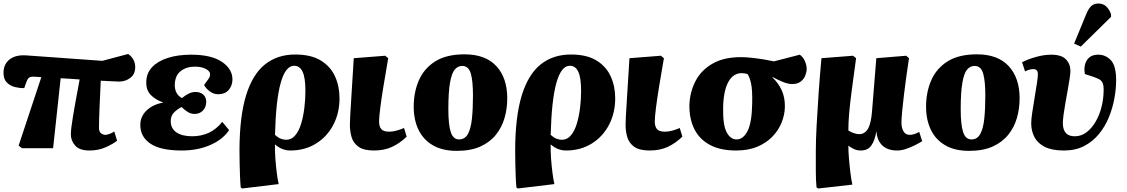

<svg xmlns="http://www.w3.org/2000/svg" viewBox="-26 -842 6411 1092"><path d="M483 14Q427 14 402 -13.5Q377 -41 377 -78Q377 -108 389.5 -183Q402 -258 427 -390Q400 -392 373 -394Q346 -396 319 -397L276 1H99L80 -14L209 -403Q196 -404 184 -405Q172 -406 162 -406Q144 -406 136.5 -398Q129 -390 122 -370L112 -341Q88 -340 60.5 -346.5Q33 -353 13.5 -372Q-6 -391 -6 -428Q-6 -477 28.5 -504Q63 -531 123 -527L556 -496L703 -535Q743 -507 743 -460Q743 -420 715 -399Q687 -378 652 -378Q635 -378 607 -380Q579 -382 547 -383Q542 -283 539.5 -216.5Q537 -150 537 -115Q537 -93 548.5 -84Q560 -75 574 -75Q580 -75 594.5 -79.5Q609 -84 624 -94L640 -42Q620 -25 577.5 -5.5Q535 14 483 14Z M1007 14Q887 14 829.5 -25Q772 -64 772 -131Q772 -180 808 -214Q844 -248 900 -258V-260Q858 -275 831.5 -302Q805 -329 806 -374Q806 -425 839 -460Q872 -495 929.5 -513Q987 -531 1061 -531Q1176 -531 1236.5 -490Q1297 -449 1296 -388Q1295 -353 1274 -329.5Q1253 -306 1215 -306Q1188 -306 1165.5 -323.5Q1143 -341 1135 -359Q1153 -383 1161 -395Q1169 -407 1169 -420Q1169 -437 1144.5 -450Q1120 -463 1082 -463Q1034 -463 1001.5 -437.5Q969 -412 968 -359Q968 -306 1009 -284Q1026 -299 1046 -309Q1066 -319 1086 -319Q1113 -319 1130 -304Q1147 -289 1147 -262Q1146 -231 1127.5 -212.5Q1109 -194 1081 -194Q1059 -194 1040.5 -206Q1022 -218 1007 -233Q985 -223 965 -203.5Q945 -184 945 -154Q945 -111 977.5 -89Q1010 -67 1067 -67Q1119 -67 1162 -87Q1205 -107 1238 -149L1277 -102Q1242 -49 1170.5 -17.5Q1099 14 1007 14Z M1351 230 1343 224Q1340 189 1339 157.5Q1338 126 1337 90.5Q1336 55 1336 8Q1337 -182 1374 -301Q1411 -420 1481.5 -476Q1552 -532 1653 -532Q1742 -532 1797.5 -498.5Q1853 -465 1879 -408.5Q1905 -352 1905 -283Q1905 -200 1870 -132.5Q1835 -65 1771.5 -25.5Q1708 14 1625 14Q1578 14 1539 -20H1538Q1537 15 1540 57.5Q1543 100 1548 139.5Q1553 179 1559 205ZM1601 -47Q1632 -47 1653 -72Q1674 -97 1686.5 -138Q1699 -179 1705 -228Q1711 -277 1711 -325Q1711 -400 1695 -434Q1679 -468 1647 -468Q1548 -468 1538 -75Q1554 -60 1570 -53.5Q1586 -47 1601 -47Z M2101 14Q2043 14 2013.5 -7Q1984 -28 1974 -61Q1964 -94 1964 -132Q1964 -162 1970 -252.5Q1976 -343 1986 -511L2165 -525L2182 -511Q2167 -425 2155 -352Q2143 -279 2136.5 -226.5Q2130 -174 2130 -150Q2130 -124 2142 -108.5Q2154 -93 2188 -93Q2208 -93 2231 -99.5Q2254 -106 2272 -114L2287 -65Q2248 -27 2203.5 -6.5Q2159 14 2101 14Z M2572 16Q2490 16 2435.5 -16Q2381 -48 2354 -104.5Q2327 -161 2327 -235Q2327 -318 2356.5 -385.5Q2386 -453 2449.5 -493Q2513 -533 2616 -533Q2735 -533 2797 -466Q2859 -399 2859 -283Q2859 -224 2843.5 -170.5Q2828 -117 2794 -75Q2760 -33 2705.5 -8.5Q2651 16 2572 16ZM2585 -49Q2618 -49 2635 -79.5Q2652 -110 2658 -166Q2664 -222 2664 -299Q2664 -382 2651.5 -424.5Q2639 -467 2603 -467Q2578 -467 2560.5 -446.5Q2543 -426 2533.5 -372Q2524 -318 2524 -220Q2524 -134 2537.5 -91.5Q2551 -49 2585 -49Z M2919 230 2911 224Q2908 189 2907 157.5Q2906 126 2905 90.5Q2904 55 2904 8Q2905 -182 2942 -301Q2979 -420 3049.5 -476Q3120 -532 3221 -532Q3310 -532 3365.5 -498.5Q3421 -465 3447 -408.5Q3473 -352 3473 -283Q3473 -200 3438 -132.5Q3403 -65 3339.5 -25.5Q3276 14 3193 14Q3146 14 3107 -20H3106Q3105 15 3108 57.5Q3111 100 3116 139.5Q3121 179 3127 205ZM3169 -47Q3200 -47 3221 -72Q3242 -97 3254.5 -138Q3267 -179 3273 -228Q3279 -277 3279 -325Q3279 -400 3263 -434Q3247 -468 3215 -468Q3116 -468 3106 -75Q3122 -60 3138 -53.5Q3154 -47 3169 -47Z M3669 14Q3611 14 3581.5 -7Q3552 -28 3542 -61Q3532 -94 3532 -132Q3532 -162 3538 -252.5Q3544 -343 3554 -511L3733 -525L3750 -511Q3735 -425 3723 -352Q3711 -279 3704.5 -226.5Q3698 -174 3698 -150Q3698 -124 3710 -108.5Q3722 -93 3756 -93Q3776 -93 3799 -99.5Q3822 -106 3840 -114L3855 -65Q3816 -27 3771.5 -6.5Q3727 14 3669 14Z M4161 14Q4069 14 4009.5 -19Q3950 -52 3922 -110Q3894 -168 3895 -244Q3897 -317 3929 -379.5Q3961 -442 4025.5 -479.5Q4090 -517 4188 -517Q4218 -517 4253 -513Q4288 -509 4321 -503.5Q4354 -498 4376 -493L4523 -531Q4543 -516 4552.5 -493Q4562 -470 4562 -450Q4562 -434 4554.5 -413.5Q4547 -393 4528 -378Q4509 -363 4475 -364Q4454 -365 4425.5 -376.5Q4397 -388 4368 -404L4367 -402Q4401 -370 4420 -328.5Q4439 -287 4438 -233Q4437 -190 4420 -146.5Q4403 -103 4368.5 -66.5Q4334 -30 4282.5 -8Q4231 14 4161 14ZM4163 -49Q4201 -49 4225.5 -96.5Q4250 -144 4252 -251Q4254 -330 4245.5 -368Q4237 -406 4225 -421Q4208 -426 4192 -426Q4145 -426 4117.5 -378Q4090 -330 4087 -238Q4084 -134 4106 -91.5Q4128 -49 4163 -49Z M4628 230 4618 224Q4614 185 4614 133.5Q4614 82 4614 13Q4614 -43 4618.5 -128.5Q4623 -214 4630 -313.5Q4637 -413 4646 -511L4826 -525L4843 -511Q4828 -401 4818 -325.5Q4808 -250 4803.5 -197Q4799 -144 4799 -100Q4812 -91 4829.5 -85Q4847 -79 4861 -79Q4893 -79 4911 -110.5Q4929 -142 4934 -213L4958 -511L5128 -525L5144 -511Q5137 -467 5129.5 -412.5Q5122 -358 5115.5 -305Q5109 -252 5105 -209Q5101 -166 5101 -144Q5101 -115 5112.5 -95Q5124 -75 5148 -75Q5173 -75 5202 -92L5219 -39Q5203 -29 5178.5 -16.5Q5154 -4 5127 5Q5100 14 5077 14Q5022 14 4992 -15Q4962 -44 4959 -94H4958Q4950 -44 4930 -15Q4910 14 4870 14Q4847 14 4828.5 4.5Q4810 -5 4800 -13H4799Q4799 18 4802.5 60.5Q4806 103 4811 143Q4816 183 4822 208Z M5486 16Q5404 16 5349.5 -16Q5295 -48 5268 -104.5Q5241 -161 5241 -235Q5241 -318 5270.5 -385.5Q5300 -453 5363.5 -493Q5427 -533 5530 -533Q5649 -533 5711 -466Q5773 -399 5773 -283Q5773 -224 5757.5 -170.5Q5742 -117 5708 -75Q5674 -33 5619.5 -8.5Q5565 16 5486 16ZM5499 -49Q5532 -49 5549 -79.5Q5566 -110 5572 -166Q5578 -222 5578 -299Q5578 -382 5565.5 -424.5Q5553 -467 5517 -467Q5492 -467 5474.5 -446.5Q5457 -426 5447.5 -372Q5438 -318 5438 -220Q5438 -134 5451.5 -91.5Q5465 -49 5499 -49Z M6025 14Q5957 14 5916.5 -6.5Q5876 -27 5857.5 -62Q5839 -97 5839 -141Q5839 -163 5845 -203Q5851 -243 5858.5 -287.5Q5866 -332 5871.5 -368.5Q5877 -405 5877 -420Q5877 -449 5851 -449Q5830 -449 5804 -436L5787 -488Q5822 -506 5867.5 -518.5Q5913 -531 5952 -531Q6011 -531 6036.5 -504.5Q6062 -478 6062 -439Q6062 -424 6057.5 -394.5Q6053 -365 6046.5 -329Q6040 -293 6033.5 -256.5Q6027 -220 6023 -189.5Q6019 -159 6019 -142Q6019 -66 6088 -67Q6124 -67 6154 -90Q6184 -113 6206 -151Q6228 -189 6239.5 -236Q6251 -283 6251 -332Q6251 -358 6244.5 -371.5Q6238 -385 6224 -392Q6210 -399 6187 -407L6144 -421Q6136 -467 6155.5 -499Q6175 -531 6220 -531Q6263 -531 6292.5 -499Q6322 -467 6322 -386Q6322 -337 6312 -282Q6302 -227 6280.5 -174.5Q6259 -122 6224 -79.5Q6189 -37 6140 -11.5Q6091 14 6025 14ZM6121 -577 6083 -594 6153 -764Q6166 -795 6181.5 -808.5Q6197 -822 6221 -822Q6248 -822 6266 -805Q6284 -788 6293 -761V-746Z"/></svg>

Font: Literata 36pt ExtraBold
Style: Italic
Weight: 800
Italic angle: -2°
Designer: Latin by Veronika Burian and Jose Scaglione. Greek by Irene Vlachou. Cyrillic by Vera Evstafieva
Foundry: TypeTogether
Version: Version 3.002